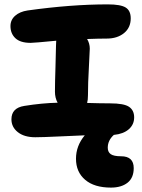

<svg xmlns="http://www.w3.org/2000/svg" viewBox="-20 -665 649 877"><path d="M141.1 -38.1Q90.8 -38.1 61.5 -61.3Q32.2 -84.5 32.2 -120.1Q32.2 -171.9 90.8 -181.2Q172.4 -194.3 243.2 -195.8Q231 -217.8 231 -246.1Q231 -287.1 233.4 -358.9Q235.8 -430.7 235.8 -456.1Q235.8 -460 236.3 -467.8Q236.8 -475.6 236.8 -479Q135.3 -469.2 120.1 -469.2Q72.8 -469.2 50.3 -490.5Q27.8 -511.7 27.8 -545.9Q27.8 -574.2 49.1 -593Q70.3 -611.8 106 -617.2Q304.7 -645 472.2 -645Q531.2 -645 554.2 -630.6Q577.1 -616.2 577.1 -581.1Q577.1 -538.6 546.4 -513.7Q515.6 -488.8 467.8 -488.8Q431.6 -488.8 377.9 -486.8Q390.1 -466.3 390.1 -442.9Q390.1 -429.7 386 -357.4Q381.8 -285.2 381.8 -230Q381.8 -208 377.9 -194.8Q439.5 -192.9 482.9 -192.9Q546.4 -192.9 569.6 -177Q592.8 -161.1 592.8 -128.9Q592.8 -96.2 568.4 -74.7Q543.9 -53.2 500 -48.8Q472.2 -23.9 472.2 9.8Q472.2 29.3 485.8 39.1Q499.5 48.8 533.2 48.8Q590.8 48.8 590.8 103Q590.8 147.5 562.5 169.7Q534.2 191.9 486.8 191.9Q410.6 191.9 368.9 156.2Q327.1 120.6 327.1 60.1Q327.1 1 367.2 -46.9Q325.7 -45.4 249 -41.7Q172.4 -38.1 141.1 -38.1Z"/></svg>

Font: Shantell Sans Irregular
Style: Bold
Weight: 700
Designer: Stephen Nixon, Anya Danilova, Shantell Martin
Foundry: Arrow Type
Version: Version 1.006;[9816181b4]